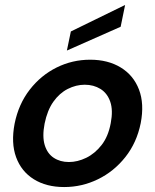

<svg xmlns="http://www.w3.org/2000/svg" viewBox="-20 -748 627 775"><path d="M239 7Q167 7 116.5 -24.5Q66 -56 45 -113.5Q24 -171 39 -249Q55 -328 100 -386Q145 -444 208.5 -475.5Q272 -507 344 -507Q416 -507 467.5 -475.5Q519 -444 541 -386.5Q563 -329 548 -251Q532 -172 486 -114Q440 -56 375.5 -24.5Q311 7 239 7ZM258 -94Q293 -94 328 -111Q363 -128 390 -162.5Q417 -197 427 -251Q437 -303 425 -337.5Q413 -372 385.5 -389Q358 -406 322 -406Q287 -406 253.5 -389Q220 -372 195.5 -337.5Q171 -303 160 -249Q150 -197 160.5 -162.5Q171 -128 197 -111Q223 -94 258 -94ZM485 -728 467 -640 250 -544 266 -621Z"/></svg>

Font: Albert Sans SemiBold
Style: Italic
Weight: 600
Italic angle: -11.25°
Designer: Andreas Rasmussen
Foundry: a.Foundry
Version: Version 1.025